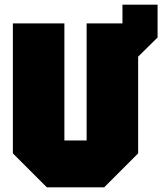

<svg xmlns="http://www.w3.org/2000/svg" viewBox="-20 -800 693 820"><path d="M35 -145V-700H255V-200H350V-700H503V-780H653V-640L570 -558V-145L425 0H180Z"/></svg>

Font: Tektur SemiCondensed Black
Style: Regular
Weight: 900
Width: 4
Designer: Adam Jagosz
Foundry: Adam Jagosz
Version: Version 1.005;gftools[0.9.30]